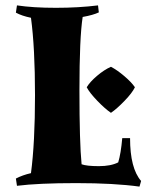

<svg xmlns="http://www.w3.org/2000/svg" viewBox="-20 -680 544 713"><path d="M481 -356Q471 -335 442.5 -305.5Q414 -276 392 -261Q370 -276 341.5 -305.5Q313 -335 302 -356Q314 -376 340.5 -398.5Q367 -421 392 -432Q415 -420 441.5 -397.5Q468 -375 481 -356ZM498 13Q404 0 263 0Q122 0 43 10L39 -17Q64 -30 95 -37Q110 -150 110 -326.5Q110 -503 95 -614Q61 -621 39 -633L43 -660Q103 -651 187.5 -651Q272 -651 344 -660L347 -634Q326 -624 287 -617Q275 -540 275 -345Q275 -150 283 -70Q302 -63 347 -63Q392 -63 419 -77Q429 -110 434 -167H463Q463 -55 504 -8Z"/></svg>

Font: Almendra
Style: Bold
Weight: 700
Designer: Ana Sanfelippo
Foundry: Ana Sanfelippo
Version: Version 1.004